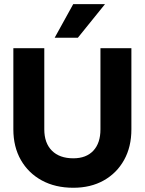

<svg xmlns="http://www.w3.org/2000/svg" viewBox="-20 -878 682 906"><path d="M475.5 -858.5 347.5 -700H238L325.5 -858.5ZM43 -650.5H189V-267.5Q189 -203 225 -167Q261 -131 326 -131Q387 -131 420.5 -167Q454 -203 454 -267.5V-650.5H600V-267.5Q600 -185 565.5 -123Q531 -61 469.5 -26.5Q408 8 326 8Q241 8 177.5 -26.5Q114 -61 78.5 -123Q43 -185 43 -267.5Z"/></svg>

Font: Overused Grotesk
Style: Bold
Weight: 710
Version: Version 0.004